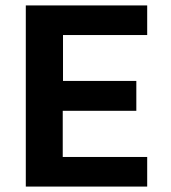

<svg xmlns="http://www.w3.org/2000/svg" viewBox="-20 -687 630 707"><path d="M75 0V-667H522V-558H212V-389H482V-279H211V-109H522V0Z"/></svg>

Font: Maven Pro SemiBold
Style: Regular
Weight: 600
Designer: Joe Prince
Foundry: Joe Prince
Version: Version 2.103